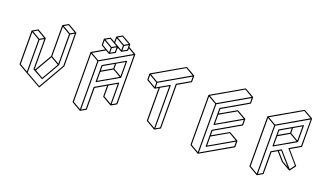

<svg xmlns="http://www.w3.org/2000/svg" viewBox="-86 -1545 3834 2242"><g transform="rotate(20 1831.0 -423.5)"><path d="M422.4 -18.6 230 -127.4 119.6 -191.4Q116.7 -193.4 116.7 -197.3L115.2 -609.4Q115.2 -613.8 118.7 -614.7Q183.1 -652.3 185.1 -652.3L188.5 -651.4Q298.3 -587.4 299.1 -586.9Q299.8 -586.4 300 -585.9Q300.3 -585.4 300.5 -584.7Q300.8 -584 301.3 -584V-582.5H301.8L302.7 -204.6L309.6 -200.7L430.7 -410.2L429.7 -791Q430.2 -794.4 433.1 -796.4Q497.1 -833.5 499 -833.5Q501 -833.5 557.1 -800.8Q613.3 -768.1 613.8 -767.8Q614.3 -767.6 614.5 -767.1Q614.7 -766.6 615.2 -766.4Q615.7 -766.1 617.2 -350.6Q617.2 -349.1 428.2 -22Q425.8 -18.6 422.4 -18.6ZM546.4 -734.4 596.2 -762.7 499 -819.3 449.7 -790.5ZM541 -356 539.6 -722.7 442.9 -778.8 443.8 -412.1ZM419.9 -136.7 538.6 -341.8 439.9 -399.4 321.3 -193.8ZM226.6 -144.5 225.6 -541.5 128.9 -597.7 129.9 -200.7ZM232.4 -552.7 281.7 -581.5 185.1 -637.7 135.3 -609.4ZM419.9 -34.2 603.5 -352.5 602.5 -751.5 553.2 -722.7 554.2 -343.8Q553.7 -342.3 490.5 -232.7Q427.2 -123 426 -122.1Q424.8 -121.1 422.4 -120.6Q420.4 -121.1 293 -193.4Q289.6 -195.3 289.6 -199.2L288.6 -569.8L238.8 -541.5L239.7 -136.7Z M966.3 75.2H964.4Q964.4 74.7 963.9 74.7H963.4Q962.9 74.7 962.9 74.2L852.5 10.3Q849.6 8.3 849.6 4.4L847.7 -609.9Q848.1 -613.3 851.1 -614.7L997.6 -699.7L945.3 -730Q941.9 -731.9 941.9 -735.8L941.4 -808.6Q941.9 -812 944.8 -814Q1009.3 -851.1 1011.2 -851.1Q1012.7 -851.1 1067.4 -819.3V-880.9Q1067.4 -884.3 1070.3 -886.2Q1134.8 -923.3 1136.7 -923.3Q1138.7 -923.3 1194.6 -890.9Q1250.5 -858.4 1251 -857.9Q1251.5 -857.4 1251.7 -857.4Q1252 -857.4 1252 -856.9L1253.4 -854V-821.8L1345.7 -768.1V-767.6L1346.7 -767.1L1347.2 -766.1V-765.6H1347.7L1348.1 -763.7L1350.1 -148.9Q1349.6 -145.5 1346.7 -143.6Q1282.7 -106.4 1282 -106.2Q1281.2 -106 1280.3 -106L1279.3 -106.4H1277.8V-106.9H1276.9L1167 -170.9Q1163.6 -172.9 1163.6 -176.8L1163.1 -308.6L1035.2 -234.4L1035.6 32.2Q1035.6 36.1 1032.2 38.1Q968.3 75.2 966.3 75.2ZM1190.9 -755.9 1240.2 -784.7V-841.3L1190.4 -812.5ZM1184.1 -824.2 1233.4 -853 1136.7 -909.2 1086.9 -880.4ZM1177.7 -755.9 1177.2 -812.5 1080.6 -869.1V-812ZM1064.9 -683.1 1114.7 -711.9V-768.6L1064.9 -740.2ZM1058.1 -751.5 1107.9 -780.3 1011.2 -836.4 961.4 -808.1ZM1051.8 -683.1V-740.2L955.1 -796.4V-739.7ZM959.5 57.1 958 -541.5 860.8 -597.7 862.8 1ZM964.4 -552.7 1328.1 -762.7 1253.4 -806.2 1253.9 -780.8Q1253.4 -776.9 1250.5 -774.9Q1185.5 -737.8 1184.1 -737.8H1182.6Q1182.1 -737.8 1182.1 -738.3H1181.2L1136.7 -764.2L1127.9 -759.3V-708Q1127.9 -704.1 1124.5 -702.1Q1060.5 -665 1058.1 -665L1055.7 -665.5V-666L1010.7 -691.9L867.7 -608.9ZM1273.9 -124.5 1272.9 -372.1 1176.8 -316.4V-180.7ZM972.7 57.1 1022.5 28.3 1021.5 -238.3Q1022 -242.2 1024.9 -244.1L1166.5 -325.7V-326.2Q1277.8 -390.1 1279.8 -390.1Q1281.2 -390.1 1282.7 -389.2Q1286.1 -387.2 1286.1 -383.8L1287.1 -124.5L1336.4 -152.8L1335 -751.5L971.2 -541.5ZM1028.3 -304.2Q1021.5 -304.2 1021.5 -310.5L1021 -509.3Q1021 -513.2 1024.4 -515.1Q1276.9 -661.1 1278.8 -661.1Q1284.7 -661.1 1285.6 -654.3L1286.1 -455.1Q1285.6 -451.7 1282.7 -450.2Q1030.3 -304.2 1028.3 -304.2ZM1034.2 -449.7 1162.6 -523.4V-579.6L1034.2 -505.4ZM1034.7 -322.3 1266.1 -455.6 1169.4 -512.2 1034.2 -434.1ZM1272.9 -467.3 1272.5 -643.1 1175.8 -587.4V-523.4Z M1856 -15.6Q1853.5 -15.6 1853 -16.1Q1852.5 -16.6 1742.2 -80.6Q1739.3 -82.5 1738.8 -85.9L1737.8 -488.8Q1699.2 -466.8 1698.7 -466.8Q1698.2 -466.8 1697.3 -466.8L1693.8 -467.3L1583.5 -531.2Q1580.6 -533.2 1580.6 -537.1L1580.1 -609.9Q1580.6 -613.3 1583.5 -614.7Q1961.9 -833.5 1963.9 -833.5Q1965.8 -833.5 2021.7 -801Q2077.6 -768.6 2077.9 -768.1Q2078.1 -767.6 2079.1 -766.6Q2080.1 -765.6 2080.6 -764.2V-690.9Q2080.6 -687 2077.6 -685.1L1923.8 -596.2L1925.3 -58.6Q1925.3 -54.7 1921.9 -52.7Q1857.4 -15.6 1856 -15.6ZM1690.4 -484.4V-541.5L1593.3 -597.7L1593.8 -541ZM1696.8 -552.7 2060.5 -762.7 1963.9 -819.3 1600.1 -609.4ZM1849.1 -33.7 1847.7 -552.2 1751 -496.6 1752.4 -89.8ZM1862.3 -33.7 1912.1 -62 1910.6 -600.1Q1910.6 -603.5 1913.6 -606L2067.4 -694.3V-751.5L1703.6 -541.5V-484.4Q1852.5 -570.3 1854 -570.3Q1860.8 -570.3 1860.8 -564Z M2431.2 75.2H2429.2L2317.4 10.3Q2314.5 8.3 2314.5 4.9L2312.5 -609.9Q2313 -613.3 2315.9 -614.7Q2694.3 -833.5 2696.3 -833.5Q2698.2 -833.5 2754.2 -801Q2810.1 -768.6 2810.5 -768.1L2811.5 -767.1V-766.6Q2812 -766.6 2812 -766.4Q2812 -766.1 2812.5 -765.6L2813 -763.7V-690.4Q2813 -687 2810.1 -685.1L2499 -505.4V-449.7Q2695.3 -563 2696.8 -563Q2698.7 -563 2754.9 -530.3Q2811 -497.6 2811.5 -497.1Q2812 -497.1 2812 -496.6V-496.1H2812.5V-495.6H2813L2813.5 -492.7Q2814 -492.7 2814 -419.9Q2814 -416 2810.5 -414.1L2500 -234.9V-178.7Q2695.8 -292 2697.8 -292Q2699.7 -292 2756.3 -259.3L2812 -226.6L2813 -225.6V-225.1H2813.5L2814 -224.1L2814.5 -222.2L2814.9 -148.9Q2814.5 -145.5 2811.5 -143.1Q2433.1 75.2 2431.2 75.2ZM2500.5 -51.3 2794.4 -221.2 2697.8 -277.8 2500 -163.6ZM2499.5 -322.3 2793.9 -492.2 2696.8 -548.3 2499 -434.1ZM2424.3 57.1 2422.9 -541.5 2325.7 -597.7 2327.6 1ZM2429.2 -552.7 2793 -762.7 2696.3 -819.3 2332.5 -609.4ZM2437.5 57.1 2801.3 -152.8V-210Q2495.6 -33.2 2493.7 -33.2Q2487.3 -33.2 2487.3 -40L2486.3 -238.3Q2486.8 -242.2 2489.7 -244.1L2800.8 -423.8L2800.3 -480.5Q2494.6 -304.2 2493.2 -304.2Q2486.3 -304.2 2486.3 -310.5L2485.8 -509.3Q2485.8 -513.2 2489.3 -515.1L2799.8 -694.3V-751.5L2436 -541.5Z M3163.6 75.2H3161.6Q3161.6 74.7 3160.9 74.5Q3160.2 74.2 3050.3 10.3Q3046.9 8.3 3046.9 4.4L3044.9 -609.9Q3045.4 -613.3 3048.3 -615.2Q3426.8 -833.5 3428.7 -833.5Q3430.7 -833.5 3486.6 -801Q3542.5 -768.6 3543 -768.1H3543.5L3544.4 -766.1Q3545.4 -766.1 3546.4 -419.9Q3546.4 -416 3543 -414.1L3420.4 -343.3Q3559.1 -185.1 3559.6 -182.6Q3559.6 -180.2 3558.1 -178.2L3505.9 -107.9H3505.4Q3505.4 -106.9 3504.4 -106.4Q3503.4 -106 3502 -106V-105.5Q3500 -106 3498.5 -106.2Q3497.1 -106.4 3441.7 -138.7Q3386.2 -170.9 3385.3 -171.9L3297.4 -272.5L3232.4 -234.9L3232.9 32.2Q3232.9 36.1 3229.5 38.1Q3165.5 75.2 3163.6 75.2ZM3156.7 57.1 3155.3 -541.5 3058.6 -597.7 3060.1 0.5ZM3161.6 -552.7 3525.4 -763.2 3428.7 -819.3 3064.9 -609.4ZM3468.8 -138.2 3333 -293 3309.1 -278.8 3394.5 -181.2ZM3169.9 57.1 3219.7 28.3 3218.8 -238.8Q3219.2 -242.2 3222.2 -244.1L3331.1 -307.1Q3333.5 -308.1 3335.9 -308.1Q3337.4 -307.6 3500 -122.6L3543.9 -182.1Q3403.3 -343.3 3403.3 -345.2Q3403.3 -348.6 3406.7 -350.6L3533.2 -423.8L3532.2 -751.5L3168.5 -541.5ZM3225.6 -304.2Q3218.8 -304.2 3218.8 -310.5L3218.3 -509.3Q3218.3 -513.2 3221.7 -515.1Q3475.1 -661.1 3476.1 -661.1Q3482.9 -661.1 3482.9 -654.3L3483.4 -455.6Q3482.9 -452.1 3480 -450.2Q3227.1 -304.2 3225.6 -304.2ZM3231.4 -449.7 3359.9 -523.9V-579.6L3231.4 -505.4ZM3231.9 -322.3 3463.4 -456.1 3366.7 -512.2 3231.9 -434.1ZM3470.2 -467.3 3469.7 -643.1 3373 -587.4V-523.9Z"/></g></svg>

Font: 3D Isometric
Style: Regular
Weight: 400
Designer: GGBotNet
Version: 1.10